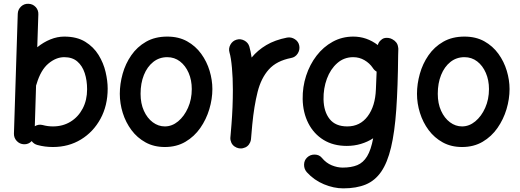

<svg xmlns="http://www.w3.org/2000/svg" viewBox="-20 -740 2786 1029"><path d="M132.3 -719.7Q155.3 -719.2 170.9 -702.6Q186.5 -686 185.5 -663.1L179.7 -486.8Q212.9 -513.7 250 -528.8Q287.1 -543.9 324.2 -543.9Q391.6 -543.9 436.5 -516.4Q481.4 -488.8 508.1 -445.6Q534.7 -402.3 545.9 -354.2Q557.1 -306.2 557.1 -265.1Q557.1 -174.3 518.6 -103.5Q480 -32.7 413.8 7.6Q347.7 47.9 263.7 47.9Q220.2 47.9 180.7 37.1Q161.6 32.2 149.9 16.1Q132.8 34.2 108.4 33.2Q85.4 32.2 69.8 15.6Q54.2 -1 54.7 -23.9L75.2 -666.5Q76.2 -689.5 92.8 -705.1Q109.4 -720.7 132.3 -719.7ZM209 -69.8Q235.4 -62.5 263.7 -62.5Q316.9 -62.5 358.2 -87.9Q399.4 -113.3 423.1 -158.2Q446.8 -203.1 446.8 -261.7Q446.8 -309.1 434.1 -348.1Q421.4 -387.2 394.5 -410.4Q367.7 -433.6 324.2 -433.6Q280.3 -433.6 239.3 -399.2Q198.2 -364.7 176.3 -290.5Q175.3 -286.1 173.3 -281.7L166.5 -63.5Q186.5 -75.7 209 -69.8Z M876.5 -543.9Q937.5 -543.9 982.9 -518.6Q1028.3 -493.2 1058.3 -451.7Q1088.4 -410.2 1103.3 -360.6Q1118.2 -311 1118.2 -262.7Q1118.2 -209.5 1101.8 -154.8Q1085.4 -100.1 1053.5 -54.2Q1021.5 -8.3 973.9 19.8Q926.3 47.9 863.3 47.9Q805.2 47.9 760.3 23.2Q715.3 -1.5 684.6 -42.7Q653.8 -84 637.9 -134.8Q622.1 -185.5 622.1 -237.3Q622.1 -290 637.2 -344.2Q652.3 -398.4 683.6 -443.6Q714.8 -488.8 762.9 -516.4Q811 -543.9 876.5 -543.9ZM876.5 -433.6Q833.5 -433.6 801.3 -408Q769 -382.3 751.2 -338.1Q733.4 -293.9 733.4 -237.3Q733.4 -185.5 751.2 -146.2Q769 -106.9 798.8 -84.7Q828.6 -62.5 863.3 -62.5Q901.9 -62.5 934.6 -89.6Q967.3 -116.7 987.5 -162.1Q1007.8 -207.5 1007.8 -262.7Q1007.8 -310.5 991 -349.4Q974.1 -388.2 944.6 -410.9Q915 -433.6 876.5 -433.6Z M1264.6 55.2Q1257.3 54.7 1250.5 51.8Q1250 51.8 1249.5 51.8Q1249 51.3 1248.5 51.3Q1221.7 40 1215.8 12.2Q1215.8 11.7 1215.8 11.2Q1215.3 10.7 1215.3 10.3Q1213.9 2.4 1214.8 -5.4Q1214.8 -7.8 1215.3 -9.8Q1216.8 -25.9 1218 -42Q1219.2 -58.1 1220.7 -74.7Q1224.1 -117.2 1226.1 -165Q1228 -212.9 1228 -259.8Q1228 -321.8 1223.1 -376.2Q1218.3 -430.7 1210 -458.5Q1203.6 -480 1214.8 -500.5Q1226.1 -521 1247.6 -527.3Q1269 -533.7 1289.6 -522.7Q1310.1 -511.7 1316.4 -490.2Q1323.7 -464.8 1328.6 -431.6Q1360.8 -470.7 1407.2 -498.3Q1453.6 -525.9 1518.6 -538.6Q1541 -542.5 1560.5 -529.8Q1580.1 -517.1 1584 -494.6Q1587.9 -472.2 1575.2 -452.6Q1562.5 -433.1 1540 -429.2Q1462.4 -414.1 1420.9 -367.9Q1379.4 -321.8 1360.6 -247.3Q1341.8 -172.9 1332 -72.3Q1329.1 -30.3 1325.2 5.4Q1324.7 12.7 1321.8 19.5Q1321.8 20 1321.8 20.5Q1321.3 21 1321.3 21.5Q1310.1 48.3 1282.2 54.2Q1281.7 54.2 1281.2 54.2Q1280.8 54.7 1280.3 54.7Q1272.5 56.2 1264.6 55.2Z M2052.2 -537.1H2053.7Q2057.6 -537.1 2062 -536.6Q2072.8 -535.2 2082.5 -529.8Q2109.9 -515.1 2113.3 -488.8Q2115.2 -481.4 2114.7 -474.1L2113.8 -442.9Q2112.3 -274.9 2103.8 -153.1Q2095.2 -31.2 2075.7 50.3Q2056.2 131.8 2023.2 179.9Q1990.2 228 1940.2 248.8Q1890.1 269.5 1819.8 269.5Q1769 269.5 1716.1 247.6Q1663.1 225.6 1624.5 183.1Q1609.4 166 1609.6 142.8Q1609.9 119.6 1625.5 104.5Q1642.6 87.9 1666.7 88.4Q1690.9 88.9 1704.6 105.5Q1728 133.8 1758.1 146Q1788.1 158.2 1816.4 158.2Q1862.8 158.2 1894.8 145Q1926.8 131.8 1947.5 97.7Q1968.3 63.5 1980 1Q1950.2 20.5 1914.3 31.2Q1878.4 42 1838.4 42Q1766.6 42 1714.1 9.8Q1661.6 -22.5 1632.6 -79.3Q1603.5 -136.2 1602.1 -209Q1601.1 -273.9 1620.6 -334Q1640.1 -394 1676.5 -441.4Q1712.9 -488.8 1763.2 -516.4Q1813.5 -543.9 1873.5 -543.9Q1945.3 -543.9 2004.9 -498.5Q2008.8 -514.6 2021.5 -524.9Q2034.2 -537.6 2052.2 -537.1ZM1841.3 -62.5Q1909.7 -62.5 1950.4 -116.7Q1991.2 -170.9 1994.6 -261.2L1998.5 -356Q1985.4 -363.8 1978 -376Q1960.9 -401.4 1933.3 -417.5Q1905.8 -433.6 1873 -433.6Q1823.7 -433.6 1787.4 -401.6Q1751 -369.6 1731.9 -317.9Q1712.9 -266.1 1713.9 -207.5Q1715.3 -141.6 1746.6 -102.1Q1777.8 -62.5 1841.3 -62.5Z M2469.2 -543.9Q2530.3 -543.9 2575.7 -518.6Q2621.1 -493.2 2651.1 -451.7Q2681.2 -410.2 2696 -360.6Q2710.9 -311 2710.9 -262.7Q2710.9 -209.5 2694.6 -154.8Q2678.2 -100.1 2646.2 -54.2Q2614.3 -8.3 2566.7 19.8Q2519 47.9 2456.1 47.9Q2397.9 47.9 2353 23.2Q2308.1 -1.5 2277.3 -42.7Q2246.6 -84 2230.7 -134.8Q2214.8 -185.5 2214.8 -237.3Q2214.8 -290 2230 -344.2Q2245.1 -398.4 2276.4 -443.6Q2307.6 -488.8 2355.7 -516.4Q2403.8 -543.9 2469.2 -543.9ZM2469.2 -433.6Q2426.3 -433.6 2394 -408Q2361.8 -382.3 2344 -338.1Q2326.2 -293.9 2326.2 -237.3Q2326.2 -185.5 2344 -146.2Q2361.8 -106.9 2391.6 -84.7Q2421.4 -62.5 2456.1 -62.5Q2494.6 -62.5 2527.3 -89.6Q2560.1 -116.7 2580.3 -162.1Q2600.6 -207.5 2600.6 -262.7Q2600.6 -310.5 2583.7 -349.4Q2566.9 -388.2 2537.4 -410.9Q2507.8 -433.6 2469.2 -433.6Z"/></svg>

Font: Mikhak-DS2-FD SemiBold
Style: Regular
Weight: 600
Designer: Amin Abedi
Version: Version 3.2